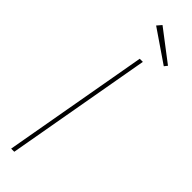

<svg xmlns="http://www.w3.org/2000/svg" viewBox="-300 -875 870 870"><g transform="rotate(45 134.5 -440.5)"><path d="M32 0 156 -700H176L52 0ZM257 -753 102 -859 121 -881 269 -768Z"/></g></svg>

Font: DM Sans 9pt Thin
Style: Italic
Weight: 250
Italic angle: -10°
Version: Version 4.004;gftools[0.9.30]